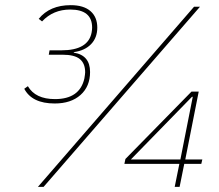

<svg xmlns="http://www.w3.org/2000/svg" viewBox="-20 -724 849 744"><path d="M676 0H657L675 -89H462L466 -108L722 -369H750L698 -106H764L760 -89H694ZM679 -106 727 -349H724L487 -106ZM149 0H127L732 -698H755ZM172 -529H218Q322 -529 335 -598Q337 -609 337 -617Q337 -687 252 -687Q186 -687 143 -641L130 -651Q173 -704 254 -704Q304 -704 330.5 -681Q357 -658 357 -617Q357 -578 333 -553Q309 -528 266 -522V-520Q329 -510 329 -445Q329 -389 292 -356Q255 -323 192 -323Q104 -323 74 -380L88 -390Q117 -340 193 -340Q289 -340 307 -420Q310 -438 310 -444Q310 -478 289.5 -495Q269 -512 222 -512H169Z"/></svg>

Font: IBM Plex Sans Thin
Style: Italic
Weight: 100
Italic angle: -11.31°
Designer: Mike Abbink, Paul van der Laan, Pieter van Rosmalen
Foundry: Bold Monday
Version: Version 3.0